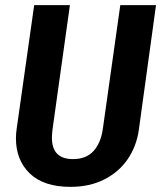

<svg xmlns="http://www.w3.org/2000/svg" viewBox="-20 -712 627 747"><path d="M520 -206Q511 -143 477 -93Q443 -43 386 -14Q329 15 254 15Q150 15 96 -37Q42 -89 42 -174Q42 -193 45 -212L113 -692H252L184 -206Q182 -186 182 -176Q182 -93 264 -93Q315 -93 343.5 -124Q372 -155 380 -210L448 -692H587Z"/></svg>

Font: Fira Sans Condensed SemiBold
Style: Italic
Weight: 600
Width: 3
Italic angle: -8°
Designer: bBox Type GmbH & Carrois Corporate GbR & Edenspiekermann AG
Foundry: bBox Type GmbH & Carrois Corporate GbR & Edenspiekermann AG
Version: Version 4.301